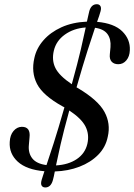

<svg xmlns="http://www.w3.org/2000/svg" viewBox="-20 -796 621 888"><path d="M224.5 37.5Q215 71 189.5 71Q178 71 172.8 62.8Q167.5 54.5 172.5 36.5Q175 28 178.2 18.2Q181.5 8.5 185.5 -4Q103 -11 62.2 -48.2Q21.5 -85.5 25 -139.5Q26.5 -171.5 42.5 -190.2Q58.5 -209 80.5 -209.5Q122.5 -210 116.5 -159.5L113.5 -125Q110 -88 129.5 -63.2Q149 -38.5 195 -32.5Q208 -70.5 228.2 -133.5Q248.5 -196.5 278 -299.5Q274 -301.5 269.5 -304Q179 -354 151.2 -407.8Q123.5 -461.5 139 -528Q148.5 -572.5 180.8 -609.5Q213 -646.5 264 -669.8Q315 -693 382 -696Q385.5 -711 388 -722.8Q390.5 -734.5 393 -744.5Q402 -776.5 428 -776.5Q439 -776.5 444.2 -768.2Q449.5 -760 445 -743.5Q442.5 -734 438.5 -722.2Q434.5 -710.5 429 -695Q508 -688 545.5 -651Q583 -614 580.5 -563.5Q579.5 -535 564.5 -517Q549.5 -499 527 -499Q507 -499 496.2 -511Q485.5 -523 488 -545.5L491 -578Q494 -615.5 476.8 -638.8Q459.5 -662 419.5 -667.5Q406 -628 385 -562.5Q364 -497 334 -392Q338 -389.5 342 -387.5Q434 -332.5 463.2 -278.5Q492.5 -224.5 478.5 -164Q469 -115.5 434.2 -80.2Q399.5 -45 347.5 -25Q295.5 -5 233.5 -3Q231 9.5 229 19.5Q227 29.5 224.5 37.5ZM229 -561.5Q218.5 -517.5 236.2 -481.5Q254 -445.5 312 -406.5Q339.5 -506 354 -568.2Q368.5 -630.5 376.5 -669Q320.5 -665 280 -636Q239.5 -607 229 -561.5ZM384 -130.5Q394 -174 375.5 -210.8Q357 -247.5 300.5 -285Q274 -188.5 260.2 -128Q246.5 -67.5 239 -31Q296 -34 334.8 -60Q373.5 -86 384 -130.5Z"/></svg>

Font: Fraunces 72pt S050
Style: Italic
Weight: 400
Italic angle: -16°
Version: Version 1.000; ttfautohint (v1.8.3)